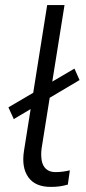

<svg xmlns="http://www.w3.org/2000/svg" viewBox="-20 -725 339 753"><path d="M179 8Q118 8 91 -30Q64 -68 74 -133L165 -705H233L143 -142Q140 -117 143.5 -96Q147 -75 160.5 -62.5Q174 -50 198 -50Q212 -50 227 -52Q242 -54 254 -57L246 -1Q228 4 213 6Q198 8 179 8ZM34 -258 13 -304 272 -456 292 -411Z"/></svg>

Font: Nunito Sans 7pt SemiCondensed Light
Style: Italic
Weight: 300
Width: 4
Italic angle: -9°
Designer: Vernon Adams
Foundry: Vernon Adams
Version: Version 3.101;gftools[0.9.27]